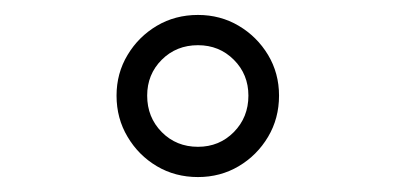

<svg xmlns="http://www.w3.org/2000/svg" viewBox="-20 -772 540 257"><path d="M245 -535Q214.5 -535 190 -549.5Q165.5 -564 150.8 -588.8Q136 -613.5 136 -644Q136 -674 150.8 -698.5Q165.5 -723 190 -737.5Q214.5 -752 245 -752Q275 -752 299.5 -737.5Q324 -723 338.8 -698.5Q353.5 -674 353.5 -644Q353.5 -613.5 338.8 -588.8Q324 -564 299.5 -549.5Q275 -535 245 -535ZM245 -575.5Q273.5 -575.5 293 -595.2Q312.5 -615 312.5 -644Q312.5 -672.5 293 -692Q273.5 -711.5 245 -711.5Q216 -711.5 196.5 -692Q177 -672.5 177 -644Q177 -615 196.5 -595.2Q216 -575.5 245 -575.5Z"/></svg>

Font: Trispace Thin ExtraLight
Style: Regular
Weight: 250
Version: Version 1.210